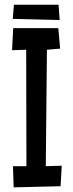

<svg xmlns="http://www.w3.org/2000/svg" viewBox="-20 -807 311 823"><path d="M244.6 -96.7 239.7 -8.8 38.6 -3.9 35.6 -94.7H93.3L92.3 -593.8L31.7 -591.8L36.6 -686.5H230L237.8 -598.6L181.2 -593.8L176.3 -94.7ZM235.8 -721.2 34.7 -726.1 39.6 -786.6H231Z"/></svg>

Font: Maiden Orange
Style: Regular
Weight: 400
Designer: Astigmatic (AOETI)
Foundry: Astigmatic (AOETI)
Version: Version 1.000